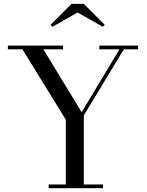

<svg xmlns="http://www.w3.org/2000/svg" viewBox="-20 -990 773 1010"><path d="M388.2 -924.3 255.9 -849.1 246.1 -859.4 356 -969.7H420.9L530.8 -859.4L521 -849.1ZM235.8 -19.5H326.2V-360.4L98.1 -730.5H21.5V-750H311.5V-730.5H208L409.7 -399.9L608.4 -730.5H502.4V-750H706.5V-730.5H631.3L420.9 -382.8V-19.5H521.5V0H235.8Z"/></svg>

Font: Bodoni* 11pt
Style: Regular
Weight: 400
Version: Version 2.3